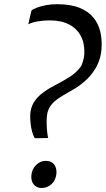

<svg xmlns="http://www.w3.org/2000/svg" viewBox="-20 -908 516 937"><path d="M149 -234.5Q142 -246.5 137 -264.5Q132 -282.5 129.5 -304Q127 -325.5 127.5 -347Q129 -380 143.2 -405.2Q157.5 -430.5 184.5 -451.8Q211.5 -473 249.5 -492.5Q291 -514 322.8 -534.5Q354.5 -555 376 -585.5Q380 -593.5 383.2 -603.5Q386.5 -613.5 388.8 -624.2Q391 -635 391.5 -644.5Q394 -694.5 375 -731.2Q356 -768 317.8 -788.2Q279.5 -808.5 223.5 -808.5Q195.5 -808.5 166.5 -804Q137.5 -799.5 118 -789.5L133.5 -856.5Q141 -863.5 160.2 -870.8Q179.5 -878 205 -882.8Q230.5 -887.5 257.5 -887.5Q325 -887.5 368.5 -869.8Q412 -852 436 -822.2Q460 -792.5 468.8 -756Q477.5 -719.5 476 -682.5Q475 -646 465 -616Q455 -586 438.5 -562.5Q418.5 -533 394.2 -511.8Q370 -490.5 343.2 -474.5Q316.5 -458.5 289 -443Q264 -429 246.5 -413.5Q229 -398 219.5 -379.2Q210 -360.5 208.5 -336Q207 -319 207.8 -299Q208.5 -279 210.5 -261.5Q212.5 -244 215 -234.5L155 -233.5ZM133 -51Q135 -82 156 -102.5Q177 -123 202.5 -123Q231 -123 244 -105.8Q257 -88.5 255.5 -62.5Q253 -29.5 232 -10Q211 9.5 182.5 9.5Q160 9.5 145.5 -6.8Q131 -23 133 -51Z"/></svg>

Font: Merriweather 24pt
Style: Italic
Weight: 400
Italic angle: -7.8°
Designer: Eben Sorkin
Foundry: Eben Sorkin
Version: Version 2.101